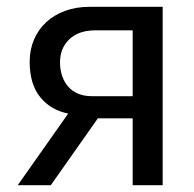

<svg xmlns="http://www.w3.org/2000/svg" viewBox="-20 -543 568 563"><path d="M32 0 180 -210Q129 -220 98 -258Q67 -296 67 -362Q67 -397 79.5 -426.5Q92 -456 115 -477.5Q138 -499 170.5 -511Q203 -523 243 -523H457V0H369V-196H267L129 0ZM369 -261V-454H259Q211 -454 183.5 -428Q156 -402 156 -360Q156 -339 162 -321Q168 -303 179.5 -289.5Q191 -276 208.5 -268.5Q226 -261 249 -261Z"/></svg>

Font: Rising Sun
Style: Regular
Weight: 400
Designer: Matt McInerney, Pablo Impallari, Rodrigo Fuenzalida (Raleway font), Stephen Hutchings (Greek), Cristiano Sobral (main ch
Foundry: The Rising Sun Project Authors
Version: Version 4.327; ttfautohint (v1.8.4.7-5d5b-dirty)